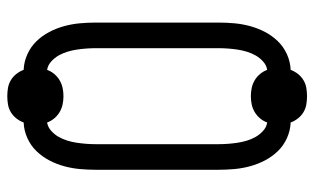

<svg xmlns="http://www.w3.org/2000/svg" viewBox="-192 -638 883 540"><g transform="rotate(-90 250.0 -367.5)"><path d="M250 54Q238 54 226.5 52Q215 50 205 44Q195 38 187.5 28.5Q180 19 176 8Q153 7 132 -2.5Q111 -12 95.5 -28Q80 -44 69.5 -64Q59 -84 53 -106Q47 -128 45 -150.5Q43 -173 43 -195V-540Q43 -562 45 -584.5Q47 -607 53 -629Q59 -651 69.5 -671Q80 -691 95.5 -707Q111 -723 132 -732.5Q153 -742 176 -743Q180 -754 187.5 -763.5Q195 -773 205 -779Q215 -785 226.5 -787Q238 -789 250 -789Q262 -789 273.5 -787Q285 -785 295 -779Q305 -773 312.5 -763.5Q320 -754 324 -743Q347 -742 368 -732.5Q389 -723 404.5 -707Q420 -691 430.5 -671Q441 -651 447 -629Q453 -607 455 -584.5Q457 -562 457 -540V-195Q457 -173 455 -150.5Q453 -128 447 -106Q441 -84 430.5 -64Q420 -44 404.5 -28Q389 -12 368 -2.5Q347 7 324 8Q320 19 312.5 28.5Q305 38 295 44Q285 50 273.5 52Q262 54 250 54ZM324 -58Q337 -60 347.5 -69.5Q358 -79 364.5 -90.5Q371 -102 375 -115Q379 -128 381 -141.5Q383 -155 384 -168.5Q385 -182 385 -195V-540Q385 -553 384 -566.5Q383 -580 381 -593.5Q379 -607 375 -620Q371 -633 364.5 -644.5Q358 -656 347.5 -665.5Q337 -675 324 -677Q320 -666 312.5 -657Q305 -648 295 -642Q285 -636 273.5 -633.5Q262 -631 250 -631Q238 -631 226.5 -633.5Q215 -636 205 -642Q195 -648 187.5 -657Q180 -666 176 -677Q163 -675 152.5 -665.5Q142 -656 135.5 -644.5Q129 -633 125 -620Q121 -607 119 -593.5Q117 -580 116 -566.5Q115 -553 115 -540V-195Q115 -182 116 -168.5Q117 -155 119 -141.5Q121 -128 125 -115Q129 -102 135.5 -90.5Q142 -79 152.5 -69.5Q163 -60 176 -58Q180 -69 187.5 -78Q195 -87 205 -93Q215 -99 226.5 -101.5Q238 -104 250 -104Q262 -104 273.5 -101.5Q285 -99 295 -93Q305 -87 312.5 -78Q320 -69 324 -58Z"/></g></svg>

Font: HulyMono
Style: Regular
Weight: 400
Monospace: yes
Designer: Belleve Invis
Foundry: Belleve Invis
Version: Version 33.2.5; ttfautohint (v1.8.4)